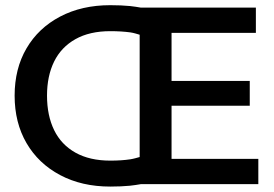

<svg xmlns="http://www.w3.org/2000/svg" viewBox="-20 -694 1029 722"><path d="M625.1 -296.5H919.2V-389.6H625.1V-570.4H942.2V-665.3H510.1C496.7 -667.5 483.7 -669.8 468.7 -671.3C447 -673.4 422.3 -674.5 394.5 -674.5C323.2 -674.5 260.4 -660.2 206 -631.6C151.6 -603 109.5 -563.2 79.7 -512.2C49.8 -461.2 35 -401.8 35 -334.3C35 -266.8 49.8 -207.3 79.7 -155.9C109.5 -104.6 151.6 -64.6 206 -35.7C260.4 -6.8 323.2 7.6 394.5 7.6C422.2 7.6 447 6.5 468.7 4.4C483.6 2.9 496.7 0.6 510.1 -1.6H951.4V-96.6H625.1ZM505.2 -103.5C493.9 -100.5 483.3 -97 470.2 -95C448.1 -91.6 422.9 -90 394.6 -90C343 -90 299.3 -100 263.7 -120C228.1 -140 201.3 -168.2 183.5 -204.8C165.8 -241.4 156.8 -284.5 156.8 -334.3C156.8 -383.5 165.7 -426.2 183.5 -462.5C201.3 -498.7 228.1 -526.8 263.7 -546.8C299.3 -566.8 343 -576.8 394.6 -576.8C422.9 -576.8 448.1 -575.2 470.2 -572.2C483.3 -570.3 493.9 -566.6 505.2 -563.4Z"/></svg>

Font: Diatome Awesome Semibold
Style: Regular
Weight: 400
Designer: 15.100.17
Foundry: 15.100.17
Version: Version 1.005;Fontself Maker 3.5.8